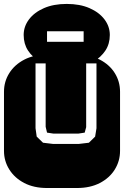

<svg xmlns="http://www.w3.org/2000/svg" viewBox="-22 -943 622 963"><path d="M213.9 0Q147.9 0 99.6 -25.1Q51.3 -50.3 24.7 -92.8Q-2 -135.3 -2 -186V-482.9Q-2 -534.2 24.7 -576.4Q51.3 -618.7 99.6 -643.8Q147.9 -668.9 213.9 -668.9H364.3Q430.2 -668.9 478.8 -643.8Q527.3 -618.7 553.7 -576.4Q580.1 -534.2 580.1 -482.9V-186Q580.1 -135.3 553.7 -92.8Q527.3 -50.3 478.8 -25.1Q430.2 0 364.3 0ZM243.2 -221.2H374L423.8 -227.1L455.1 -257.8L461.9 -299.8V-625H410.2V-305.2L402.8 -277.8L371.1 -272.9H246.1L213.9 -277.8L207 -307.1V-625H156.2V-299.8L162.1 -257.8L193.8 -227.1ZM181.6 -631.3Q140.1 -656.2 118.4 -689.7Q96.7 -723.1 96.7 -767.6Q96.7 -810.1 123.3 -845.5Q149.9 -880.9 198.2 -902.1Q246.6 -923.3 312.5 -923.3Q378.9 -923.3 427.2 -902.1Q475.6 -880.9 502.2 -845.5Q528.8 -810.1 528.8 -767.6Q528.8 -723.1 506.8 -689.7Q484.9 -656.2 443.8 -631.3ZM213.9 -733.4H397.5V-786.1H213.9Z"/></svg>

Font: Monofett
Style: Regular
Weight: 400
Designer: Vernon Adams
Foundry: Vernon Adams
Version: Version 1.100; ttfautohint (v1.8.4.7-5d5b);gftools[0.9.28]